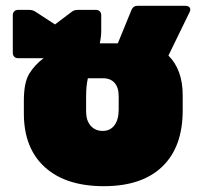

<svg xmlns="http://www.w3.org/2000/svg" viewBox="-20 -626 700 660"><path d="M618 -606Q625 -606 629.5 -602.5Q634 -599 634 -594Q634 -588 632 -585L559 -435Q608 -386 608 -299V-246Q608 -121 538 -53.5Q468 14 337 14Q206 14 134 -51.5Q62 -117 62 -236V-280Q62 -342 80.5 -372.5Q99 -403 130 -426H42Q34 -426 29 -431Q24 -436 24 -444V-574Q24 -582 29 -587Q34 -592 42 -592H81Q93 -592 103 -585L169 -542L226 -585Q234 -592 248 -592H310Q318 -592 323 -587Q328 -582 328 -574V-521Q328 -500 323 -477H385L432 -592Q438 -606 452 -606ZM388 -295Q388 -325 374 -341Q360 -357 334 -357H282Q276 -330 276 -295V-242Q276 -212 291.5 -194Q307 -176 333 -176Q359 -176 373.5 -195.5Q388 -215 388 -250Z"/></svg>

Font: LINE Seed Sans TH App Heavy
Style: Regular
Weight: 900
Designer: Dalton Maag Ltd | Thai characters by Cadson Demak Co.,Ltd.
Foundry: Dalton Maag Ltd
Version: Version 1.003